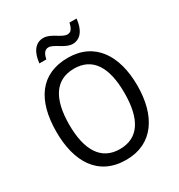

<svg xmlns="http://www.w3.org/2000/svg" viewBox="-211 -1116 1117 1199"><g transform="rotate(-30 348.0 -516.0)"><path d="M179 -849H229C237 -888 251 -908 278 -908C317 -908 367 -850 421 -850C477 -850 513 -898 520 -976H469C461 -939 449 -918 422 -918C381 -918 334 -975 279 -975C218 -975 186 -922 179 -849ZM640 -424C640 -640 544 -791 349 -791C153 -791 57 -653 57 -425C57 -211 147 -56 349 -56C544 -56 640 -209 640 -424ZM149 -424C149 -608 213 -713 349 -713C484 -713 547 -609 547 -424C547 -239 484 -134 348 -134C214 -134 149 -240 149 -424Z"/></g></svg>

Font: Noto Sans Malayalam UI SemiCondensed
Style: Regular
Weight: 400
Width: 4
Designer: Jelle Bosma - Monotype Design Team
Foundry: Monotype Imaging Inc.
Version: Version 2.104